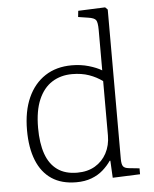

<svg xmlns="http://www.w3.org/2000/svg" viewBox="-55 -812 699 872"><g transform="rotate(-5 295.0 -376.0)"><path d="M258 14Q191 14 146 -16Q101 -46 78 -103Q55 -160 55 -241Q55 -327 82.5 -388.5Q110 -450 161 -483.5Q212 -517 283 -517Q324 -517 360 -506.5Q396 -496 419 -482V-666Q419 -701 411.5 -711.5Q404 -722 376 -726L331 -733L334 -761L457 -766L468 -755V-74Q468 -50 474.5 -40.5Q481 -31 501 -29L549 -24V3L424 8L420 -70H417Q402 -48 380 -28.5Q358 -9 327.5 2.5Q297 14 258 14ZM266 -29Q313 -29 347 -49Q381 -69 400 -104.5Q419 -140 419 -185V-433Q392 -453 358 -465Q324 -477 281 -477Q229 -477 189.5 -452Q150 -427 128 -376Q106 -325 106 -247Q106 -177 123 -128.5Q140 -80 175.5 -54.5Q211 -29 266 -29Z"/></g></svg>

Font: Literata ExtraLight
Style: Regular
Weight: 250
Designer: Latin by Veronika Burian and Jose Scaglione. Greek by Irene Vlachou. Cyrillic by Vera Evstafieva.
Foundry: TypeTogether
Version: Version 3.103;gftools[0.9.29]